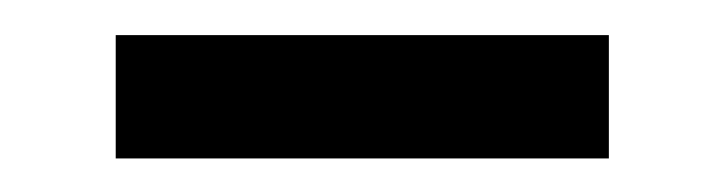

<svg xmlns="http://www.w3.org/2000/svg" viewBox="-20 -324 419 111"><path d="M46.9 -232.4V-303.7H332V-232.4Z"/></svg>

Font: Gelasio
Style: Bold
Weight: 700
Designer: Eben Sorkin
Foundry: Eben Sorkin
Version: Version 1.008